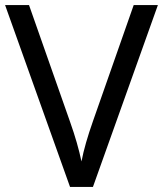

<svg xmlns="http://www.w3.org/2000/svg" viewBox="-20 -734 640 754"><path d="M600 -714H505L345 -258C324 -198 309 -147 300 -100C290 -147 276 -197 255 -256L94 -714H0L255 0H345Z"/></svg>

Font: Noto Sans Runic
Style: Regular
Weight: 400
Designer: Monotype Design Team
Foundry: Monotype Imaging Inc.
Version: Version 2.002